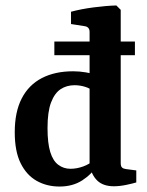

<svg xmlns="http://www.w3.org/2000/svg" viewBox="-20 -675 540 703"><path d="M179 -523H474V-473H179ZM198 8Q151 8 114 -13Q77 -34 55.5 -77.5Q34 -121 34 -191Q34 -265 59.5 -314.5Q85 -364 133 -389Q181 -414 248 -414Q271 -414 294.5 -410Q318 -406 331 -401L319 -342Q311 -351 292 -357Q273 -363 253 -363Q224 -363 202 -348.5Q180 -334 167 -300Q154 -266 154 -206Q154 -151 164 -118.5Q174 -86 193.5 -71.5Q213 -57 238 -57Q261 -57 284.5 -65.5Q308 -74 324 -89L337 -71Q316 -37 281 -14.5Q246 8 198 8ZM422 -639V-78Q422 -66 427 -61.5Q432 -57 441 -56L479 -51V-7Q466 -3 442 2Q418 7 397 7Q358 7 336.5 -13.5Q315 -34 308 -71V-558Q308 -576 291 -579L240 -587V-632Q277 -642 323 -648Q369 -654 406 -655Z"/></svg>

Font: Rasa SemiBold
Style: Regular
Weight: 600
Designer: Anna Giedrys (Yrsa+Rasa design), David Brezina (Yrsa art-direction, Rasa art-direction, design)
Foundry: Rosetta Type Foundry
Version: Version 2.004